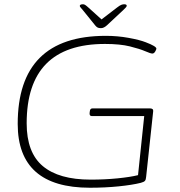

<svg xmlns="http://www.w3.org/2000/svg" viewBox="-20 -874 845 900"><path d="M401 6Q63 6 63 -293Q63 -706 476 -706Q531 -706 583 -696.5Q635 -687 663 -676Q713 -657 713 -646Q713 -642 707.5 -632.5Q702 -623 694 -623Q686 -623 660.5 -634Q635 -645 589 -656.5Q543 -668 472 -668Q105 -668 105 -296Q105 -159 180.5 -95.5Q256 -32 405 -32Q471 -32 531 -38Q591 -44 627 -53L656 -330H410Q399 -330 400 -344L401 -352Q402 -366 414 -366H682Q700 -366 698 -352L665 -45Q664 -32 659.5 -26.5Q655 -21 640 -17Q600 -7 536.5 -0.5Q473 6 401 6ZM562 -854Q574 -854 574 -847Q574 -843 568.5 -837.5Q563 -832 557 -826L482 -756Q467 -742 453 -742Q443 -742 437.5 -745Q432 -748 427 -754L368 -827Q364 -832 359 -837.5Q354 -843 354 -846Q354 -854 369 -854Q374 -854 379 -851Q384 -848 394 -839L456 -783L529 -839Q542 -849 549 -851.5Q556 -854 562 -854Z"/></svg>

Font: Asap Expanded Expanded Thin
Style: Italic
Weight: 100
Width: 7
Italic angle: -6°
Designer: Pablo Cosgaya
Foundry: Omnibus-Type
Version: Version 3.001; ttfautohint (v1.8.4.7-5d5b)